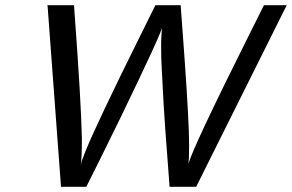

<svg xmlns="http://www.w3.org/2000/svg" viewBox="-20 -714 1116 734"><path d="M596 -540Q596 -562 597.5 -584.5Q599 -607 599 -609Q599 -591 443 -269Q406 -193 362 -104L310 0H213V-3Q213 -5 188 -339.5Q163 -674 162 -690L161 -694H263L265 -664Q290 -327 293 -184Q293 -112 289 -85Q290 -85 290 -87Q290 -94 306 -134Q351 -245 517 -579L574 -694H671V-689Q672 -681 685 -498Q703 -244 703 -160Q703 -102 700 -87Q719 -154 930 -576L989 -694H1076Q1076 -693 903 -347L730 0H628V-4Q628 -5 612 -217Q606 -295 598 -458Q596 -490 596 -540Z"/></svg>

Font: MathJax_SansSerif
Style: Italic
Weight: 400
Version: Version 1.1